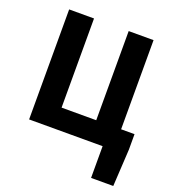

<svg xmlns="http://www.w3.org/2000/svg" viewBox="-149 -767 967 1069"><g transform="rotate(20 334.5 -232.0)"><path d="M512.4 188V0H76.9V-651.8H224.3V-123.6H429.6V-651.8H577V-123.6H656.5V-31.8L643.9 188Z"/></g></svg>

Font: Source Sans 3 VF
Style: Regular
Weight: 200
Designer: Paul D. Hunt
Foundry: Adobe
Version: Version 3.046;hotconv 1.0.118;makeotfexe 2.5.65603